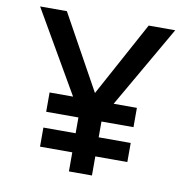

<svg xmlns="http://www.w3.org/2000/svg" viewBox="-79 -784 845 862"><g transform="rotate(10 343.0 -353.5)"><path d="M291 0V-87H144V-174H291V-246H144V-334H251L35 -707H157L345 -367L530 -707H651L436 -334H542V-246H396V-174H542V-87H396V0Z"/></g></svg>

Font: Onest Medium
Style: Regular
Weight: 500
Designer: Dmitri Voloshin, Andrey Kudryavtsev
Foundry: Dmitri Voloshin, Andrey Kudryavtsev
Version: Version 1.000;gftools[0.9.33]